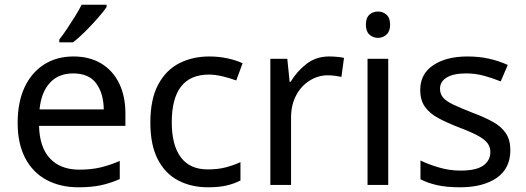

<svg xmlns="http://www.w3.org/2000/svg" viewBox="-20 -786 2234 816"><path d="M292 -546Q361 -546 410.5 -516Q460 -486 486.5 -431.5Q513 -377 513 -304V-251H146Q148 -160 192.5 -112.5Q237 -65 317 -65Q368 -65 407.5 -74.5Q447 -84 489 -102V-25Q448 -7 408 1.5Q368 10 313 10Q237 10 178.5 -21Q120 -52 87.5 -113.5Q55 -175 55 -264Q55 -352 84.5 -415Q114 -478 167.5 -512Q221 -546 292 -546ZM291 -474Q228 -474 191.5 -433.5Q155 -393 148 -321H421Q420 -389 389 -431.5Q358 -474 291 -474ZM433 -756Q421 -738 396 -709.5Q371 -681 342.5 -652.5Q314 -624 290 -606H232V-618Q247 -637 264.5 -663Q282 -689 299 -716.5Q316 -744 327 -766H433Z M864 10Q793 10 737.5 -19Q682 -48 650.5 -109Q619 -170 619 -265Q619 -364 652 -426Q685 -488 741.5 -517Q798 -546 870 -546Q911 -546 949 -537.5Q987 -529 1011 -517L984 -444Q960 -453 928 -461Q896 -469 868 -469Q710 -469 710 -266Q710 -169 748.5 -117.5Q787 -66 863 -66Q907 -66 940.5 -75Q974 -84 1002 -97V-19Q975 -5 942.5 2.5Q910 10 864 10Z M1379 -546Q1394 -546 1411.5 -544.5Q1429 -543 1442 -540L1431 -459Q1418 -462 1402.5 -464Q1387 -466 1373 -466Q1332 -466 1296 -443.5Q1260 -421 1238.5 -380.5Q1217 -340 1217 -286V0H1129V-536H1201L1211 -438H1215Q1241 -482 1282 -514Q1323 -546 1379 -546Z M1587 -737Q1607 -737 1622.5 -723.5Q1638 -710 1638 -681Q1638 -653 1622.5 -639Q1607 -625 1587 -625Q1565 -625 1550 -639Q1535 -653 1535 -681Q1535 -710 1550 -723.5Q1565 -737 1587 -737ZM1630 -536V0H1542V-536Z M2149 -148Q2149 -70 2091 -30Q2033 10 1935 10Q1879 10 1838.5 1Q1798 -8 1767 -24V-104Q1799 -88 1844.5 -74.5Q1890 -61 1937 -61Q2004 -61 2034 -82.5Q2064 -104 2064 -140Q2064 -160 2053 -176Q2042 -192 2013.5 -208Q1985 -224 1932 -244Q1880 -264 1843 -284Q1806 -304 1786 -332Q1766 -360 1766 -404Q1766 -472 1821.5 -509Q1877 -546 1967 -546Q2016 -546 2058.5 -536.5Q2101 -527 2138 -510L2108 -440Q2074 -454 2037 -464Q2000 -474 1961 -474Q1907 -474 1878.5 -456.5Q1850 -439 1850 -409Q1850 -387 1863 -371.5Q1876 -356 1906.5 -341.5Q1937 -327 1988 -307Q2039 -288 2075 -268Q2111 -248 2130 -219.5Q2149 -191 2149 -148Z"/></svg>

Font: Noto Sans Grantha
Style: Regular
Weight: 400
Designer: Monotype Design Team
Foundry: Monotype Imaging Inc.
Version: Version 2.003; ttfautohint (v1.8.4.7-5d5b)